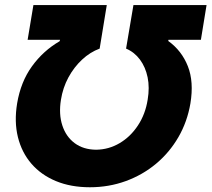

<svg xmlns="http://www.w3.org/2000/svg" viewBox="-20 -748 856 777"><path d="M49.3 -329.6Q64 -417 109.4 -479.7Q154.8 -542.5 221.2 -581.1L223.1 -586.9H91.8L115.2 -727.5H412.1L383.3 -551.3Q344.7 -537.1 312 -506.6Q279.3 -476.1 256.8 -434.6Q234.4 -393.1 226.6 -344.2Q217.3 -286.1 232.2 -240.5Q247.1 -194.8 282.2 -168.7Q317.4 -142.6 368.7 -142.1Q419.9 -142.6 464.1 -168.7Q508.3 -194.8 538.3 -240.5Q568.4 -286.1 577.6 -344.7Q585.9 -393.6 577.4 -435.1Q568.8 -476.6 546.4 -506.8Q523.9 -537.1 490.2 -551.3L520 -727.5H815.9L793 -586.9H661.6L661.1 -582Q715.3 -543 740.2 -480Q765.1 -417 750.5 -329.1Q737.8 -254.9 701.9 -192.9Q666 -130.9 611.6 -85.4Q557.1 -40 488.8 -15.1Q420.4 9.8 343.8 9.8Q266.6 9.8 206.5 -15.1Q146.5 -40 107.2 -85.4Q67.9 -130.9 52.5 -193.1Q37.1 -255.4 49.3 -329.6Z"/></svg>

Font: Inter 17pt ExtraBold
Style: Italic
Weight: 800
Italic angle: -9.3988°
Version: Version 4.001;git-66647c0bb